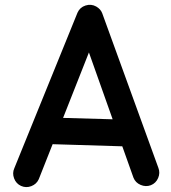

<svg xmlns="http://www.w3.org/2000/svg" viewBox="-20 -718 712 798"><path d="M67.4 54.7Q46.9 45.4 38.6 23.4Q30.3 1.5 39.6 -19L302.2 -665.5Q312 -687.5 335.4 -695.1Q358.9 -702.6 379.9 -690.9Q398.4 -680.2 404.8 -663.1L638.2 -20.5Q646.5 0.5 637.2 22Q627.9 43.5 606.9 51.8Q585.9 59.6 564.5 50.5Q543 41.5 534.7 20.5L488.3 -109.9L198.7 -118.7L141.1 26.9Q131.8 47.4 110.1 55.7Q88.4 64 67.4 54.7ZM349.6 -500 242.2 -228 448.2 -222.2Z"/></svg>

Font: Mikhak-DS2-FD SemiBold
Style: Regular
Weight: 600
Designer: Amin Abedi
Version: Version 3.2